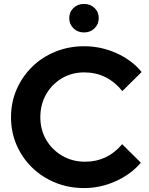

<svg xmlns="http://www.w3.org/2000/svg" viewBox="-20 -946 758 976"><path d="M408 10Q329 10 261.5 -17.5Q194 -45 143.5 -94Q93 -143 64.5 -208.5Q36 -274 36 -350Q36 -426 64.5 -491.5Q93 -557 143.5 -606.5Q194 -656 262 -683.5Q330 -711 408 -711Q494 -711 572.5 -675.5Q651 -640 700 -580L602 -483Q525 -578 408 -578Q345 -578 294.5 -548Q244 -518 214.5 -466.5Q185 -415 185 -350Q185 -286 215 -235Q245 -184 296.5 -154Q348 -124 413 -124Q526 -124 601 -213L696 -119Q646 -60 568.5 -25Q491 10 408 10ZM407 -781Q375 -781 353.5 -802Q332 -823 332 -854Q332 -885 353.5 -905.5Q375 -926 407 -926Q439 -926 460.5 -905.5Q482 -885 482 -854Q482 -823 460.5 -802Q439 -781 407 -781Z"/></svg>

Font: Red Hat Display
Style: Bold
Weight: 700
Designer: Pentagram, MCKL
Foundry: Pentagram, MCKL
Version: Version 1.023; ttfautohint (v1.8.3)